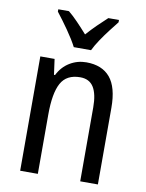

<svg xmlns="http://www.w3.org/2000/svg" viewBox="-86 -893 677 888"><g transform="rotate(10 252.5 -449.0)"><path d="M286 -613Q360 -613 398 -567.5Q436 -522 436 -426V-66H353V-413Q353 -476 333 -508Q313 -540 270 -540Q206 -540 180 -492.5Q154 -445 154 -345V-66H71V-603H138L148 -530H153Q173 -570 208.5 -591.5Q244 -613 286 -613ZM216 -672Q199 -705 170 -746.5Q141 -788 115 -821V-832H165Q186 -815 210 -790Q234 -765 257 -739Q283 -768 303.5 -788Q324 -808 350 -832H400V-821Q384 -801 364 -775Q344 -749 326 -722Q308 -695 297 -672Z"/></g></svg>

Font: Noto Sans Malayalam UI Condensed
Style: Regular
Weight: 400
Width: 3
Designer: Jelle Bosma - Monotype Design Team
Foundry: Monotype Imaging Inc.
Version: Version 2.104; ttfautohint (v1.8.4.7-5d5b)